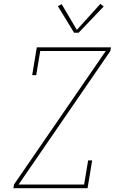

<svg xmlns="http://www.w3.org/2000/svg" viewBox="-20 -982 640 1002"><path d="M50 0 53 -19 532 -716H190L169 -590H148L172 -735H559L556 -716L77 -19H419L440 -145H461L437 0ZM367 -811 282 -950 302 -960 381 -826 504 -962 521 -948 390 -811Z"/></svg>

Font: Iosevka Etoile Thin Oblique
Style: Regular
Weight: 100
Italic angle: -9°
Designer: Belleve Invis
Foundry: Belleve Invis
Version: Version 15.5.2; ttfautohint (v1.8.4)